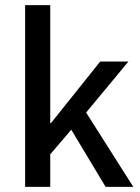

<svg xmlns="http://www.w3.org/2000/svg" viewBox="-20 -729 548 749"><path d="M78 0V-709H176V-249H179L371 -489H481L316 -290L500 0H392L258 -223L176 -127V0Z"/></svg>

Font: Source Sans 3 Medium
Style: Regular
Weight: 500
Designer: Paul D. Hunt
Foundry: Adobe
Version: Version 3.052;hotconv 1.1.0;makeotfexe 2.6.0